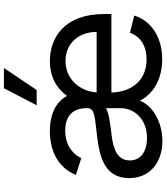

<svg xmlns="http://www.w3.org/2000/svg" viewBox="44 -867 836 964"><g transform="rotate(-90 462.0 -385.0)"><path d="M236.2 12.4C331 12.4 415.1 -37.6 437.1 -98.7H439.6C474.4 -31.2 549 11.4 646.7 11.4C758.5 11.4 840.6 -45.1 865.8 -128.9L779.8 -150.6C758.9 -94.8 710.6 -67.1 646 -67.1C550.8 -67.1 484.4 -128.9 479.4 -241.1L479.8 -243.6H873.6V-279.5C873.6 -481.2 753.6 -552.6 637.4 -552.6C560.7 -552.6 501.8 -521.3 462.7 -466.6C421.9 -540.8 338.8 -552.6 286.2 -552.6C199.6 -552.6 106.5 -521.3 65.7 -421.9L150.2 -394.9C168 -434.3 211.3 -475.5 288.7 -475.5C363.3 -475.5 400.9 -435.7 400.9 -368.3V-365.4C400.9 -326 360.1 -328.1 261 -315.7C159.4 -303.3 49.7 -279.5 49.7 -154.5C49.7 -47.9 131.7 12.4 236.2 12.4ZM138.5 -151.3C138.5 -213.4 195 -233.3 259.2 -241.8C294.7 -246.1 386.4 -255.7 400.9 -272.4V-197.1C400.9 -130 347.3 -65 250.7 -65C185.7 -65 138.5 -94.5 138.5 -151.3ZM415.5 -619H492.2L602.6 -783.4H501.1ZM479.8 -317.8 480.1 -320C486.5 -401.6 545.5 -474.1 637.8 -474.1C726.6 -474.1 783.7 -407.7 783.7 -317.8Z"/></g></svg>

Font: Margiela Sans Text
Style: Regular
Weight: 400
Designer: Stefan Endress, Andreas Faust
Version: Version 1.100;FEAKit 1.0